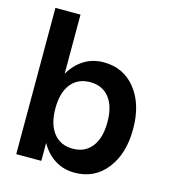

<svg xmlns="http://www.w3.org/2000/svg" viewBox="-107 -787 794 888"><g transform="rotate(15 290.0 -343.5)"><path d="M48.8 -700.2H168.9V-417Q195.8 -463.9 237.3 -489.5Q278.8 -515.1 331.1 -515.1Q425.8 -515.1 483.4 -442.9Q541 -370.6 541 -252Q541 -132.8 483.4 -59.8Q425.8 13.2 331.1 13.2Q278.3 13.2 237.1 -12.5Q195.8 -38.1 168.9 -85.9V0H48.8ZM418 -252Q418 -327.1 385.3 -368.7Q352.5 -410.2 293.9 -410.2Q234.9 -410.2 201.9 -368.7Q168.9 -327.1 168.9 -252Q168.9 -176.3 201.9 -134Q234.9 -91.8 293.9 -91.8Q352.5 -91.8 385.3 -134Q418 -176.3 418 -252Z"/></g></svg>

Font: Overused Grotesk SemiBold
Style: Regular
Weight: 600
Version: Version 0.002